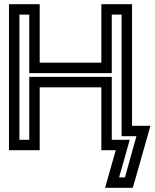

<svg xmlns="http://www.w3.org/2000/svg" viewBox="-20 -694 740 919"><path d="M621 187 691 -60 700 -92H667H612V-649V-674H587H490H465V-649V-394H170V-649V-674H145H48H23V-649V0V25H48H145H170V0V-276H465V0V25H490H534L492 173L483 205H517H597H615L621 187ZM578 155H550L592 7L601 -25H568H515V-301V-326H490H145H120V-301V-25H73V-624H120V-369V-344H145H490H515V-369V-624H562V-67V-42H587H633L578 155Z"/></svg>

Font: Gamestation DisplayOutline
Style: Regular
Weight: 400
Designer: Jonas Hecksher
Foundry: Jonas Hecksher, Playtypeª, e-types AS
Version: Version 1.003